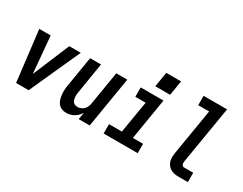

<svg xmlns="http://www.w3.org/2000/svg" viewBox="-82 -1223 2164 1708"><g transform="rotate(30 1000.0 -369.0)"><path d="M129 0 67 -520H184L215 -173Q216 -166 216.5 -158.5Q217 -151 217 -143Q221 -151 224 -158.5Q227 -166 230 -173L375 -520H493L258 0Z M647 8Q621 8 598.5 -1.5Q576 -11 562 -30Q548 -49 541.5 -72.5Q535 -96 533 -121Q531 -146 533 -171.5Q535 -197 540 -222L589 -520H701L650 -207Q647 -193 646 -180Q645 -167 646.5 -154Q648 -141 651.5 -128.5Q655 -116 662.5 -106.5Q670 -97 682.5 -92.5Q695 -88 708 -88Q725 -88 742.5 -95Q760 -102 773 -115.5Q786 -129 792.5 -146Q799 -163 802 -180L858 -520H971L885 0H772L784 -72Q773 -54 758 -38.5Q743 -23 724.5 -12.5Q706 -2 686 3Q666 8 647 8Z M1028 0V-96H1160L1215 -424H1109V-520H1343L1273 -96H1378V0ZM1368 -594H1216L1241 -746H1393Z M1800 0Q1778 0 1757 -3.5Q1736 -7 1718 -17Q1700 -27 1687 -42.5Q1674 -58 1667.5 -77.5Q1661 -97 1661 -119Q1661 -141 1664 -163L1743 -639H1631V-735H1872L1774 -147Q1773 -138 1773 -129.5Q1773 -121 1775.5 -113.5Q1778 -106 1785 -101Q1792 -96 1800 -96H1893V0Z"/></g></svg>

Font: Iosevka SS04 Oblique
Style: Bold
Weight: 700
Italic angle: -9°
Monospace: yes
Designer: Belleve Invis
Foundry: Belleve Invis
Version: Version 19.0.0; ttfautohint (v1.8.4)